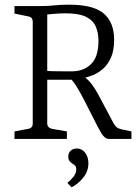

<svg xmlns="http://www.w3.org/2000/svg" viewBox="-20 -594 595 821"><path d="M42 0V-32L100 -43Q120 -46 120 -66V-501Q120 -521 100 -524L42 -536V-568H152Q184 -568 211.5 -571Q239 -574 275 -574Q380 -574 424 -536Q468 -498 468 -424Q468 -377 454 -346.5Q440 -316 418.5 -298Q397 -280 374.5 -271.5Q352 -263 335 -260L302 -253Q258 -253 220 -253Q182 -253 168 -253V-291Q185 -290 210 -289.5Q235 -289 258 -289Q281 -289 290 -289Q340 -290 370.5 -321Q401 -352 401 -419Q401 -455 389 -481.5Q377 -508 347 -522.5Q317 -537 261 -537Q236 -537 214 -535Q192 -533 182 -532V-66Q182 -48 203 -43L266 -32V0ZM445 0Q428 0 413 -25Q398 -50 377 -93L341 -164Q322 -201 304 -229.5Q286 -258 269 -265L325 -275Q351 -261 369 -238Q387 -215 406 -179L465 -68Q473 -54 480 -49Q487 -44 500 -41L542 -32V0ZM358 104Q358 138 336.5 165Q315 192 286 207L268 188Q282 177 294 162Q306 147 306 131Q306 118 300.5 113.5Q295 109 290 106Q284 102 278 95.5Q272 89 272 76Q272 60 282 50.5Q292 41 309 41Q330 41 344 59Q358 77 358 104Z"/></svg>

Font: Yrsa Light
Style: Regular
Weight: 300
Designer: Anna Giedrys (Yrsa+Rasa design), David Brezina (Yrsa art-direction, Rasa art-direction, design)
Foundry: Rosetta Type Foundry
Version: Version 2.004